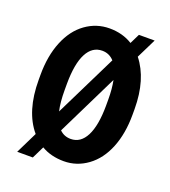

<svg xmlns="http://www.w3.org/2000/svg" viewBox="-142 -846 886 998"><g transform="rotate(20 301.0 -347.0)"><path d="M419.9 -371.6Q419.9 -429.2 410.6 -475.6L244.1 -136.2Q269 -111.3 305.7 -111.3Q360.4 -111.3 389.9 -168.9Q419.4 -226.6 419.9 -335.9ZM189.9 -339.4Q189.9 -271.5 200.7 -225.1L370.1 -569.3Q343.3 -598.6 304.7 -598.6Q249.5 -598.6 220 -542Q190.4 -485.4 189.9 -375ZM565.4 -339.4Q565.4 -234.9 533.4 -155.8Q501.5 -76.7 442.1 -33.4Q382.8 9.8 311.5 9.8Q240.2 9.8 187.5 -21.5L154.3 46.4H67.9L126.5 -73.2Q44.9 -169.4 44.9 -343.3V-370.6Q44.9 -475.6 77.4 -555.4Q109.9 -635.3 169.2 -678Q228.5 -720.7 300.8 -720.7Q373 -720.7 427.7 -686.5L454.6 -741.2H541.5L487.8 -632.3Q564.9 -535.2 565.4 -371.1Z"/></g></svg>

Font: RobotoCondensed-Bold
Style: Bold
Weight: 700
Designer: Google
Version: Version 2.001240; 2014